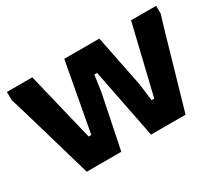

<svg xmlns="http://www.w3.org/2000/svg" viewBox="-127 -978 1412 1247"><g transform="rotate(-30 579.5 -354.0)"><path d="M210 0 50 -549 20 -648V-708H210L335 -192H355L450 -708H713L791 -319L807 -192H827L951 -708H1139V-648L1109 -549L951 0H692L589 -522H568L551 -401L469 0Z"/></g></svg>

Font: Rowdies
Style: Regular
Weight: 400
Designer: Jaikishan Patel
Version: Version 1.000; ttfautohint (v1.8.3)